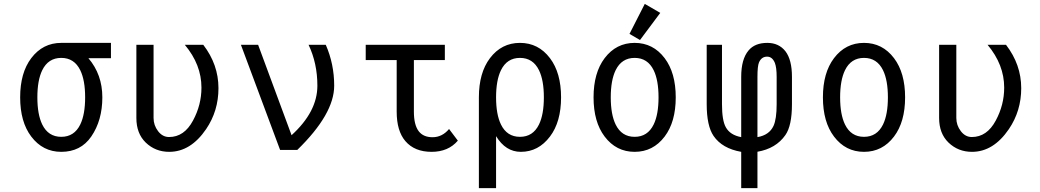

<svg xmlns="http://www.w3.org/2000/svg" viewBox="-20 -766 5313 981"><path d="M293 9.8Q198.7 9.8 139.6 -68.4Q83 -143.1 83 -268.6Q83 -394 139.6 -468.8Q198.7 -546.9 293 -546.9H546.9V-468.8H431.6Q502.9 -385.3 502.9 -268.6Q502.9 -150.9 446.3 -68.4Q392.6 9.8 293 9.8ZM390.1 -129.9Q415 -181.2 415 -268.6Q415 -356 390.1 -407.2Q359.4 -470.2 293 -470.2Q226.6 -470.2 195.8 -407.2Q170.9 -356 170.9 -268.6Q170.9 -181.2 195.8 -129.9Q226.6 -66.9 293 -66.9Q359.4 -66.9 390.1 -129.9Z M676.8 -537.1H764.6V-163.1Q764.6 -126 787.6 -95.9Q810.5 -65.9 843.8 -65.9Q921.4 -65.9 966.3 -150.4Q1009.3 -230 1009.3 -318.4Q1009.3 -435.5 924.3 -537.1H1018.6Q1096.2 -436 1096.2 -315.4Q1096.2 -199.2 1033.2 -106.4Q954.1 9.8 844.7 9.8Q773.9 9.8 724.6 -37.6Q676.8 -84 676.8 -163.1Z M1411.1 0 1210.9 -537.1H1298.8L1469.7 -75.2Q1601.6 -195.3 1601.6 -328.1Q1601.6 -442.4 1556.6 -537.1H1644.5Q1687.5 -439 1687.5 -328.1Q1687.5 -183.6 1499 0Z M2319.3 -47.4Q2270.5 9.8 2185.1 9.8Q2098.1 9.8 2051.3 -44.9Q2006.8 -96.7 2006.8 -195.8V-459H1848.6V-537.1H2252.9V-459H2094.7V-195.8Q2094.7 -127.4 2119.6 -95.2Q2143.1 -64.9 2189.9 -64.9Q2239.3 -64.9 2274.4 -106.9Z M2733.9 -129.9Q2758.8 -181.2 2758.8 -268.6Q2758.8 -356 2733.9 -407.2Q2703.1 -470.2 2636.7 -470.2Q2570.3 -470.2 2539.6 -407.2Q2514.6 -356 2514.6 -268.6Q2514.6 -181.2 2539.6 -129.9Q2570.3 -66.9 2636.7 -66.9Q2703.1 -66.9 2733.9 -129.9ZM2426.8 -268.6Q2426.8 -394 2483.4 -468.8Q2542.5 -546.9 2636.7 -546.9Q2731 -546.9 2790 -468.8Q2846.7 -394 2846.7 -268.6Q2846.7 -143.1 2790 -68.4Q2731 9.8 2641.1 9.8Q2563.5 9.8 2514.6 -70.3V195.3H2426.8Z M3319.8 -129.9Q3344.7 -181.2 3344.7 -268.6Q3344.7 -356 3319.8 -407.2Q3289.1 -470.2 3222.7 -470.2Q3156.2 -470.2 3125.5 -407.2Q3100.6 -356 3100.6 -268.6Q3100.6 -181.2 3125.5 -129.9Q3156.2 -66.9 3222.7 -66.9Q3289.1 -66.9 3319.8 -129.9ZM3069.3 -68.4Q3012.7 -143.1 3012.7 -268.6Q3012.7 -394 3069.3 -468.8Q3128.4 -546.9 3222.7 -546.9Q3316.9 -546.9 3376 -468.8Q3432.6 -394 3432.6 -268.6Q3432.6 -143.1 3376 -68.4Q3316.9 9.8 3222.7 9.8Q3128.4 9.8 3069.3 -68.4ZM3274.4 -746.1 3353.5 -700.2 3250 -561.5 3196.3 -592.8Z M3590.8 -537.1H3668.9V-233.9Q3668.9 -150.4 3688.5 -115.7Q3710.9 -75.7 3767.1 -65.4V-373.5Q3767.1 -463.9 3804.7 -508.3Q3836.9 -546.9 3900.4 -546.9Q3959.5 -546.9 3993.2 -503.9Q4026.4 -460.4 4026.4 -373.5V-233.9Q4026.4 -123.5 3992.7 -75.7Q3944.3 -6.8 3850.1 9.3V195.3H3767.1V9.8Q3669.9 -7.3 3626 -71.3Q3590.8 -122.6 3590.8 -233.9ZM3948.2 -373.5Q3948.2 -421.4 3939 -444.8Q3925.8 -476.6 3899.4 -476.6Q3870.6 -476.6 3857.9 -446.8Q3850.1 -428.2 3850.1 -373.5V-65.4Q3910.2 -75.7 3932.1 -122.6Q3948.2 -157.2 3948.2 -233.9Z M4491.7 -129.9Q4516.6 -181.2 4516.6 -268.6Q4516.6 -356 4491.7 -407.2Q4460.9 -470.2 4394.5 -470.2Q4328.1 -470.2 4297.4 -407.2Q4272.5 -356 4272.5 -268.6Q4272.5 -181.2 4297.4 -129.9Q4328.1 -66.9 4394.5 -66.9Q4460.9 -66.9 4491.7 -129.9ZM4241.2 -68.4Q4184.6 -143.1 4184.6 -268.6Q4184.6 -394 4241.2 -468.8Q4300.3 -546.9 4394.5 -546.9Q4488.8 -546.9 4547.9 -468.8Q4604.5 -394 4604.5 -268.6Q4604.5 -143.1 4547.9 -68.4Q4488.8 9.8 4394.5 9.8Q4300.3 9.8 4241.2 -68.4Z M4778.3 -537.1H4866.2V-163.1Q4866.2 -126 4889.2 -95.9Q4912.1 -65.9 4945.3 -65.9Q5022.9 -65.9 5067.9 -150.4Q5110.8 -230 5110.8 -318.4Q5110.8 -435.5 5025.9 -537.1H5120.1Q5197.8 -436 5197.8 -315.4Q5197.8 -199.2 5134.8 -106.4Q5055.7 9.8 4946.3 9.8Q4875.5 9.8 4826.2 -37.6Q4778.3 -84 4778.3 -163.1Z"/></svg>

Font: Consola Mono
Style: Book
Weight: 400
Monospace: yes
Version: Version 2.001